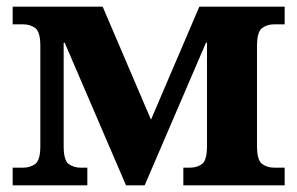

<svg xmlns="http://www.w3.org/2000/svg" viewBox="-20 -556 892 576"><path d="M18 0V-53H50Q70 -53 85.5 -64Q101 -75 101 -118V-418Q101 -461 85.5 -472Q70 -483 50 -483H18V-536H288L433 -197L578 -536H834V-483H802Q782 -483 766.5 -472Q751 -461 751 -418V-118Q751 -75 766.5 -64Q782 -53 802 -53H834V0H530V-53H550Q571 -53 586 -64Q601 -75 601 -118V-428H598L414 0H358L174 -428H171V-118Q171 -75 186 -64Q201 -53 222 -53H242V0Z"/></svg>

Font: Noto Serif
Style: Bold
Weight: 700
Designer: Monotype Design Team
Foundry: Monotype Imaging Inc.
Version: Version 2.014